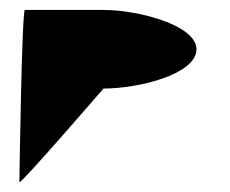

<svg xmlns="http://www.w3.org/2000/svg" viewBox="-20 -380 462 386"><path d="M19 -14C19 -6 188 -202 188 -202C260 -202 375 -231 375 -281C375 -329 259 -360 188 -360H30C24 -360 19 -23 19 -14Z"/></svg>

Font: Ampere
Style: SCUltCnd
Weight: 400
Version: Version 1